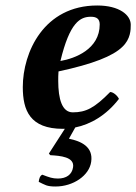

<svg xmlns="http://www.w3.org/2000/svg" viewBox="-20 -459 496 699"><path d="M193 -199C319 -226 391 -255 425 -288C456 -317 456 -351 456 -369C456 -404 415 -439 334 -439C140 -439 63 -269 63 -142C63 -57 89 10 209 10C211 10 214 10 216 10L158 100L163 106C199 108 252 112 246 150C242 177 221 191 191 191C171 191 160 187 134 177C125 181 122 193 121 203C144 214 150 220 182 220C247 220 305 180 312 130C320 75 275 55 231 46L254 5C309 -6 367 -39 413 -99C408 -110 393 -124 381 -124C324 -66 293 -50 245 -50C206 -50 192 -98 192 -165C192 -170 192 -191 193 -199ZM343 -370C343 -280 253 -246 200 -237C234 -378 272 -398 311 -398C332 -398 343 -390 343 -370Z"/></svg>

Font: Libertinus Serif
Style: Bold Italic
Weight: 700
Italic angle: -12°
Designer: Philipp H. Poll, Khaled Hosny
Foundry: Caleb Maclennan
Version: Version 7.050;RELEASE